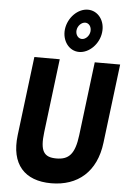

<svg xmlns="http://www.w3.org/2000/svg" viewBox="-66 -1067 760 1137"><g transform="rotate(5 314.0 -498.5)"><path d="M353 -893C356 -919 378 -942 401 -942C423 -942 439 -920 436 -893C433 -866 411 -844 389 -844C366 -844 350 -867 353 -893ZM284 -893C276 -824 319 -766 379 -766C439 -766 497 -824 505 -893C514 -963 470 -1020 410 -1020C350 -1020 293 -963 284 -893ZM477 -713 423 -275C409 -162 374 -126 300 -126C225 -126 201 -162 215 -275L269 -713H118L60 -243C39 -69 124 23 282 23C440 23 549 -69 570 -243L628 -713Z"/></g></svg>

Font: Bluebird
Style: SfBdNrwObl
Weight: 700
Designer: Jasper
Foundry: Cannot Into Space Fonts
Version: Version 0.98